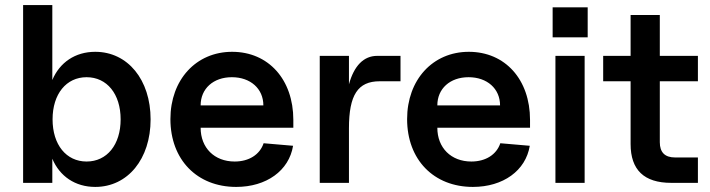

<svg xmlns="http://www.w3.org/2000/svg" viewBox="-20 -720 2794 756"><path d="M355 16C483 16 573 -94 573 -250C573 -406 483 -516 355 -516C276 -516 215 -474 186 -405V-700H71V0H186V-95C215 -26 276 16 355 16ZM321 -84C241 -84 187 -150 187 -250C187 -350 241 -416 321 -416C401 -416 455 -350 455 -250C455 -150 401 -84 321 -84Z M910 16C1029 16 1118 -48 1134 -146L1018 -156C1003 -111 960 -84 904 -84C824 -84 770 -138 770 -217H1135V-248C1135 -407 1037 -516 894 -516C752 -516 651 -406 651 -251C651 -91 756 16 910 16ZM1017 -305H770C770 -371 820 -416 893 -416C966 -416 1017 -371 1017 -305Z M1239 0H1354V-215C1354 -346 1389 -400 1475 -400H1557V-500H1465C1412 -500 1374 -461 1354 -388V-500H1239Z M1842 16C1961 16 2050 -48 2066 -146L1950 -156C1935 -111 1892 -84 1836 -84C1756 -84 1702 -138 1702 -217H2067V-248C2067 -407 1969 -516 1826 -516C1684 -516 1583 -406 1583 -251C1583 -91 1688 16 1842 16ZM1949 -305H1702C1702 -371 1752 -416 1825 -416C1898 -416 1949 -371 1949 -305Z M2167 0H2282V-500H2167ZM2156 -573H2294V-691H2156Z M2623 0H2728V-100H2638C2598 -100 2578 -120 2578 -160V-400H2728V-500H2578V-661H2463V-500H2355V-400H2463V-153C2463 -51 2516 0 2623 0Z"/></svg>

Font: Uncut Sans Semibold
Style: Regular
Weight: 600
Designer: Kasper Nordkvist
Foundry: UNCUT.wtf
Version: Version 1.304;Glyphs 3.2 (3246)